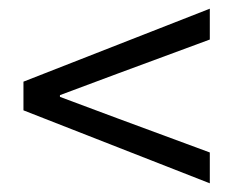

<svg xmlns="http://www.w3.org/2000/svg" viewBox="-20 -553 537 442"><path d="M463 -131 34 -299V-365L463 -533V-462L252 -384L118 -334V-330L252 -280L463 -202Z"/></svg>

Font: Pinyin1712
Style: Regular
Weight: 400
Version: Version 1